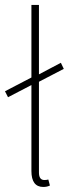

<svg xmlns="http://www.w3.org/2000/svg" viewBox="-20 -742 290 770"><path d="M153.8 7.8Q106 7.8 106 -56.2V-400.9L12.2 -352.1L0 -376L106 -431.2V-722.2H136.2V-443.8L224.1 -490.2L235.8 -465.8L136.2 -414.1V-49.8Q136.2 -20 158.2 -20Q166 -20 173.8 -22L180.2 2Q168.5 7.8 153.8 7.8Z"/></svg>

Font: Source Sans 3 ExtraLight
Style: Regular
Weight: 200
Designer: Paul D. Hunt
Foundry: Adobe
Version: Version 3.052;hotconv 1.1.0;makeotfexe 2.6.0